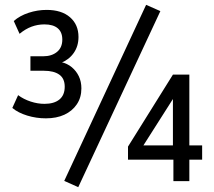

<svg xmlns="http://www.w3.org/2000/svg" viewBox="-20 -750 886 795"><path d="M170 -260Q130 -260 92.5 -271.5Q55 -283 31 -303L55 -356Q78 -339 107 -329.5Q136 -320 164 -320Q204 -320 226 -338Q248 -356 248 -391Q248 -425 225.5 -441Q203 -457 162 -457H106V-517H159Q194 -517 216 -535Q238 -553 238 -586Q238 -617 219 -633Q200 -649 164 -649Q136 -649 110.5 -639.5Q85 -630 61 -610L37 -663Q62 -685 98.5 -697Q135 -709 173 -709Q235 -709 270 -678.5Q305 -648 305 -597Q305 -559 285.5 -531Q266 -503 233 -490V-493Q259 -487 277.5 -471.5Q296 -456 306.5 -434Q317 -412 317 -384Q317 -346 298 -318Q279 -290 246.5 -275Q214 -260 170 -260ZM304 25 246 -1 585 -730 644 -704ZM698 0V-89H510V-143L696 -441H764V-148H817V-89H764V0ZM696 -148V-362H710L563 -131L561 -148Z"/></svg>

Font: Nunito Sans 10pt Condensed Medium
Style: Regular
Weight: 500
Width: 3
Designer: Vernon Adams
Foundry: Vernon Adams
Version: Version 3.101;gftools[0.9.27]